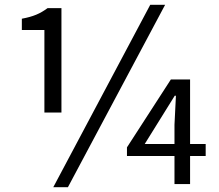

<svg xmlns="http://www.w3.org/2000/svg" viewBox="-20 -767 912 800"><path d="M263 13 668 -747H606L202 13ZM165 -642V-298H236V-733H178C147 -710 119 -698 71 -689V-642ZM772 -117H837V-167H772V-436H692L509 -153V-117H707V0H772ZM707 -247V-167H583L708 -368H713Z"/></svg>

Font: Bithumb Trading Sans
Style: Regular
Weight: 400
Designer: HamHyungwon
Foundry: Bithumb
Version: Version 1.300;FEAKit 1.0